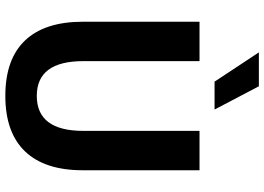

<svg xmlns="http://www.w3.org/2000/svg" viewBox="-152 -804 967 702"><g transform="rotate(90 331.0 -453.5)"><path d="M60 0ZM60 -273V-700H204V-275Q204 -105 331 -105Q459 -105 459 -275V-700H603V-273Q603 -134 534 -62Q465 10 331 10Q197 10 128.5 -62Q60 -134 60 -273ZM172 -917H296L381 -755H279Z"/></g></svg>

Font: Sarabun
Style: Bold
Weight: 700
Designer: Suppakit Chalermlarp | Katatrad Co.,Ltd.
Foundry: Cadson Demak Co.,Ltd.
Version: Version 1.000; ttfautohint (v1.6)